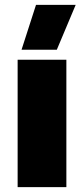

<svg xmlns="http://www.w3.org/2000/svg" viewBox="-20 -764 343 784"><path d="M212 -561 289 -744H127L68 -561ZM52 0H251V-520H52Z"/></svg>

Font: Fixel Display Black
Style: Regular
Weight: 900
Designer: AlfaBravo + MacPaw
Foundry: Kyrylo Tkachov, Marchela Mozhyna, Serhii Makarenko, Maria Weinstein, Zakhar Kryvoshyya
Version: Version 1.211